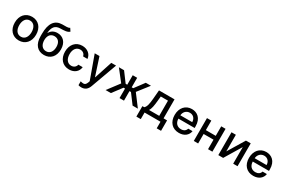

<svg xmlns="http://www.w3.org/2000/svg" viewBox="148 -2257 5882 3969"><g transform="rotate(30 3089.5 -272.5)"><path d="M301.1 11C454.9 11 555.4 -101.6 555.4 -270.2C555.4 -440 454.9 -552.6 301.1 -552.6C147.4 -552.6 46.9 -440 46.9 -270.2C46.9 -101.6 147.4 11 301.1 11ZM154.1 -270.6C154.1 -375 201 -463.8 301.5 -463.8C401.3 -463.8 448.2 -375 448.2 -270.6C448.2 -165.8 401.3 -78.1 301.5 -78.1C201 -78.1 154.1 -165.8 154.1 -270.6Z M1138.5 -681.5 1094.5 -748.6C1060 -720.9 1002.1 -729.4 916.2 -727.3C739.3 -723.7 649.9 -598 649.9 -348.7V-294.7C649.9 -94.5 749.3 11 901.6 11C1054 11 1152.7 -94.8 1152.7 -264.6C1152.7 -432.2 1055.8 -524.9 924.4 -524.9C845.2 -524.9 779.1 -491.1 743.6 -423.7H736.9C748.9 -561.8 800.8 -630.3 918.7 -633.9C1023.4 -637.1 1089.8 -636.7 1138.5 -681.5ZM756.7 -262.8C758.2 -373.2 812.5 -436.4 900.9 -436.4C990.8 -436.4 1045.5 -373.2 1045.5 -262.8C1045.5 -149.9 990.8 -78.1 902 -78.1C811.8 -78.1 756.7 -150.2 756.7 -262.8Z M1501.1 11C1630 11 1713.4 -66.4 1725.1 -172.6H1621.8C1608.3 -113.6 1562.5 -78.8 1501.8 -78.8C1411.9 -78.8 1354 -153.8 1354 -272.7C1354 -389.6 1413 -463.1 1501.8 -463.1C1569.2 -463.1 1610.4 -420.5 1621.8 -369.3H1725.1C1713.8 -479.4 1623.9 -552.6 1500 -552.6C1346.2 -552.6 1246.8 -436.8 1246.8 -270.2C1246.8 -105.8 1342.7 11 1501.1 11Z M1906.2 204.5C1994 204.5 2049.4 158.7 2081 72.8L2305.8 -545.5H2191.8L2053.6 -122.2H2047.9L1909.8 -545.5H1796.2L1995.7 7.1L1982.6 43.3C1963.1 95.5 1939.3 112.9 1905.9 113.3C1892.4 113.6 1861.9 110.1 1835.2 101.6V192.8C1848 198.5 1874.3 204.5 1906.2 204.5Z M2370.7 0H2496.8L2668 -227.3H2703.5V0H2809.7V-227.3H2845.2L3015.3 0H3141.3L2931.1 -279.1L3138.8 -545.5H3015.3L2846.6 -318.9H2809.7V-545.5H2703.5V-318.9H2665.5L2496.8 -545.5H2373.2L2582 -279.1Z M3196 157.3H3301.1V0H3681.5V157.3H3785.2V-92H3701.3V-545.5H3330.6L3313.6 -342C3302.2 -204.5 3285.5 -132.8 3240.4 -92H3196ZM3354 -92C3390.3 -142.8 3403.8 -227.3 3414.4 -342L3425.8 -454.5H3597.7V-92Z M4123.6 11C4254.6 11 4337.7 -62.5 4352.6 -162.6H4249.6C4235.1 -108.7 4188.9 -76.7 4124.6 -76.7C4033.7 -76.7 3973 -135.3 3969.8 -240.8H4357.6V-278.4C4357.6 -475.5 4239.7 -552.6 4116.1 -552.6C3964.1 -552.6 3864 -436.8 3864 -269.2C3864 -99.8 3962.7 11 4123.6 11ZM3970.2 -320.3C3974.8 -397.7 4030.5 -464.8 4116.8 -464.8C4199.2 -464.8 4253.2 -403.8 4253.6 -320.3Z M4579.9 -545.5H4475.9V0H4579.9V-226.6H4816.1V0H4919.7V-545.5H4816.1V-318.5H4579.9Z M5165.5 -148.8V-545.5H5061.4V0H5176.8L5416.2 -397V0H5520.2V-545.5H5405.9Z M5898.1 11C6029.1 11 6112.2 -62.5 6127.1 -162.6H6024.1C6009.6 -108.7 5963.4 -76.7 5899.1 -76.7C5808.2 -76.7 5747.5 -135.3 5744.3 -240.8H6132.1V-278.4C6132.1 -475.5 6014.2 -552.6 5890.6 -552.6C5738.6 -552.6 5638.5 -436.8 5638.5 -269.2C5638.5 -99.8 5737.2 11 5898.1 11ZM5744.7 -320.3C5749.3 -397.7 5805 -464.8 5891.3 -464.8C5973.7 -464.8 6027.7 -403.8 6028.1 -320.3Z"/></g></svg>

Font: Magic Ui Pro Medium
Style: Regular
Weight: 500
Designer: Stefan Endress, Andreas Faust
Version: Version 1.000;FEAKit 1.0